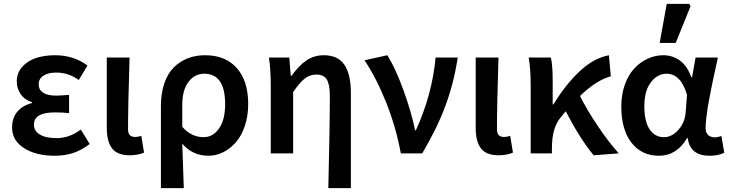

<svg xmlns="http://www.w3.org/2000/svg" viewBox="-20 -786 3741 984"><path d="M259.8 12.2Q164.6 12.2 103.3 -26.9Q42 -65.9 42 -131.8Q42 -183.1 69.8 -214.8Q97.7 -246.6 144 -257.8V-262.2Q105.5 -274.9 85.7 -304Q65.9 -333 65.9 -368.2Q65.9 -412.1 93.8 -443.4Q121.6 -474.6 165 -488.8Q208.5 -502.9 262.2 -502.9Q357.4 -502.9 428.2 -450.2L383.8 -376Q330.6 -414.1 268.1 -414.1Q227.1 -414.1 202.6 -398.2Q178.2 -382.3 178.2 -354Q178.2 -326.2 200.9 -311Q223.6 -295.9 268.1 -295.9Q286.1 -295.9 334 -299.8V-206.1Q300.8 -210 262.2 -210Q153.8 -210 153.8 -147.9Q153.8 -114.7 184.3 -96.4Q214.8 -78.1 271 -78.1Q335.4 -78.1 394 -122.1L439.9 -47.9Q395 -14.6 353 -1.2Q311 12.2 259.8 12.2Z M645 9.8Q581.1 9.8 554.2 -25.6Q527.3 -61 527.3 -129.9V-491.2H644Q636.2 -245.1 636.2 -124Q636.2 -102.5 645.5 -93.3Q654.8 -84 673.3 -84Q687.5 -84 704.1 -89.8L718.3 -3.9Q686.5 9.8 645 9.8Z M804.7 178.2V-243.2Q804.7 -308.1 822 -358.6Q839.4 -409.2 870.4 -440.2Q901.4 -471.2 941.9 -487.1Q982.4 -502.9 1030.8 -502.9Q1135.7 -502.9 1193.8 -437Q1252 -371.1 1252 -252.9Q1252 -191.9 1234.9 -140.9Q1217.8 -89.8 1189 -56.9Q1160.2 -23.9 1124 -5.9Q1087.9 12.2 1048.8 12.2Q966.8 12.2 914.1 -49.8Q915.5 -12.2 918 61.8Q920.4 135.7 921.9 178.2ZM1023.9 -83Q1071.3 -83 1102.5 -127.4Q1133.8 -171.9 1133.8 -252Q1133.8 -408.2 1026.9 -408.2Q977.5 -408.2 945.8 -366Q914.1 -323.7 914.1 -249V-136.2Q960 -83 1023.9 -83Z M1662.6 178.2Q1670.4 -136.2 1670.4 -293Q1670.4 -353.5 1654.8 -378.7Q1639.2 -403.8 1601.6 -403.8Q1568.8 -403.8 1542.2 -383.5Q1515.6 -363.3 1482.4 -314V0H1367.7V-348.1Q1367.7 -428.2 1358.4 -491.2H1462.4L1470.2 -397.9H1474.6Q1511.2 -449.7 1550.5 -476.3Q1589.8 -502.9 1639.6 -502.9Q1712.4 -502.9 1745.4 -453.6Q1778.3 -404.3 1778.3 -308.1V178.2Z M2034.2 0Q2009.8 -132.8 1960.4 -257.6Q1911.1 -382.3 1848.1 -477.1L1965.3 -502.9Q2008.3 -433.1 2048.3 -322.3Q2088.4 -211.4 2107.4 -118.2H2111.3Q2194.8 -300.3 2212.4 -491.2H2326.2Q2305.7 -360.4 2263.7 -246.1Q2221.7 -131.8 2144 0Z M2535.6 9.8Q2471.7 9.8 2444.8 -25.6Q2418 -61 2418 -129.9V-491.2H2534.7Q2526.9 -245.1 2526.9 -124Q2526.9 -102.5 2536.1 -93.3Q2545.4 -84 2564 -84Q2578.1 -84 2594.7 -89.8L2608.9 -3.9Q2577.1 9.8 2535.6 9.8Z M2699.7 0V-348.1Q2699.7 -435.5 2689.5 -491.2H2803.2Q2812.5 -452.1 2812.5 -373V-251H2816.4Q2877.9 -352.1 2950.4 -420.2Q3022.9 -488.3 3100.6 -502.9L3110.4 -395Q3034.2 -374 2952.6 -293.9Q2989.7 -220.2 3044.7 -138.7Q3099.6 -57.1 3151.4 0L3022.5 9.8Q2952.1 -75.2 2879.4 -215.8Q2876.5 -211.9 2867.4 -201.2Q2858.4 -190.4 2853.5 -184.1Q2808.6 -132.3 2808.6 -26.9V0Z M3356.9 12.2Q3268.6 12.2 3216.3 -54.7Q3164.1 -121.6 3164.1 -240.2Q3164.1 -300.8 3181.9 -351.1Q3199.7 -401.4 3229.7 -434.1Q3259.8 -466.8 3298.6 -484.9Q3337.4 -502.9 3379.9 -502.9Q3426.8 -502.9 3464.4 -475.8Q3502 -448.7 3522.9 -390.1H3526.9L3544.9 -491.2H3659.2Q3656.2 -477.5 3645.8 -429.7Q3635.3 -381.8 3630.9 -360.4Q3626.5 -338.9 3618.4 -297.4Q3610.4 -255.9 3606.4 -231.4Q3602.5 -207 3599.4 -178.2Q3596.2 -149.4 3596.2 -129.9Q3596.2 -106 3609.4 -94Q3622.6 -82 3644 -82Q3657.7 -82 3677.2 -88.9L3691.9 -2.9Q3660.6 12.2 3617.2 12.2Q3516.1 12.2 3504.9 -78.1H3501Q3448.2 12.2 3356.9 12.2ZM3382.8 -83Q3423.8 -83 3457.3 -121.1Q3490.7 -159.2 3494.1 -211.9L3501 -299.8Q3469.2 -408.2 3396 -408.2Q3349.6 -408.2 3315.9 -364.5Q3282.2 -320.8 3282.2 -241.2Q3282.2 -164.6 3308.8 -123.8Q3335.4 -83 3382.8 -83ZM3360.8 -565.9 3397 -766.1H3512.2L3519 -753.9L3442.9 -565.9Z"/></svg>

Font: Source Sans 3 Semibold
Style: Regular
Weight: 600
Designer: Paul D. Hunt
Foundry: Adobe
Version: Version 3.052;hotconv 1.1.0;makeotfexe 2.6.0